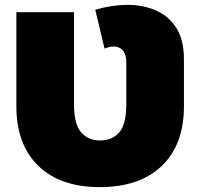

<svg xmlns="http://www.w3.org/2000/svg" viewBox="-20 -750 813 786"><path d="M388 16Q227 16 137 -71Q47 -158 47 -315V-700H283V-322Q283 -242 312 -208.5Q341 -175 390 -175Q440 -175 468.5 -208.5Q497 -242 497 -322V-494Q497 -539 471.5 -553Q446 -567 408 -551L370 -710Q434 -729 498 -730Q562 -731 615.5 -708.5Q669 -686 701 -637Q733 -588 733 -507V-315Q733 -158 642.5 -71Q552 16 388 16Z"/></svg>

Font: Montserrat Black
Style: Regular
Weight: 900
Designer: Julieta Ulanovsky
Foundry: Julieta Ulanovsky
Version: Version 9.000; ttfautohint (v1.8.4.7-5d5b)